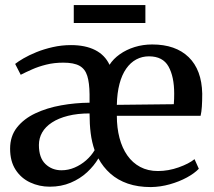

<svg xmlns="http://www.w3.org/2000/svg" viewBox="-20 -729 846 760"><path d="M177 10Q135.5 10 99.5 -6.8Q63.5 -23.5 41.8 -57Q20 -90.5 20 -140.5Q20 -190 47.2 -224.5Q74.5 -259 120.2 -280.5Q166 -302 221.8 -312Q277.5 -322 334.5 -322.5V-355.5Q334 -401 325.5 -428.5Q317 -456 294.8 -468.5Q272.5 -481 230.5 -481Q194 -481 163 -473.2Q132 -465.5 106.8 -454.2Q81.5 -443 62 -433L40 -476Q51 -485 72.8 -497.8Q94.5 -510.5 124 -522.5Q153.5 -534.5 188.8 -542.5Q224 -550.5 261 -550.5Q318 -550.5 356.8 -530.8Q395.5 -511 413.5 -472.5Q428.5 -496 454.2 -514.2Q480 -532.5 513 -542.8Q546 -553 582.5 -553Q675 -553 726.8 -502.8Q778.5 -452.5 780.5 -358.5Q780.5 -327.5 779 -306.5Q777.5 -285.5 774 -270.5H442.5Q442.5 -223 453 -183Q463.5 -143 484 -113.8Q504.5 -84.5 535 -68.2Q565.5 -52 605 -52Q646.5 -52 687.2 -66.5Q728 -81 750 -99L767 -61Q750 -43 719.8 -26.5Q689.5 -10 652.2 0.5Q615 11 577 11.5Q526 11.5 486 -2.2Q446 -16 417 -41.8Q388 -67.5 369.5 -102Q352.5 -73 324.8 -47.2Q297 -21.5 259.8 -5.8Q222.5 10 177 10ZM442.5 -314 668 -316.5Q669 -327 669.2 -337.8Q669.5 -348.5 669.5 -358.5Q669.5 -425.5 647 -465.8Q624.5 -506 569.5 -506Q542.5 -506 519.5 -493.8Q496.5 -481.5 479.5 -457.2Q462.5 -433 453 -397Q443.5 -361 442.5 -314ZM223.5 -55Q250.5 -55 275.5 -65.8Q300.5 -76.5 321 -94.5Q341.5 -112.5 354.5 -134.5Q343.5 -166 339 -201.5Q334.5 -237 334.5 -280Q286.5 -280 249 -270.5Q211.5 -261 185.8 -244.2Q160 -227.5 147 -204.8Q134 -182 134 -155Q134 -104.5 159.8 -79.8Q185.5 -55 223.5 -55ZM555.5 -709V-638H272V-709Z"/></svg>

Font: Merriweather 60pt Medium
Style: Regular
Weight: 500
Version: Version 2.100